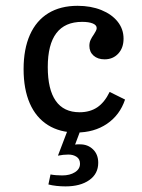

<svg xmlns="http://www.w3.org/2000/svg" viewBox="-20 -447 492 664"><path d="M61.6 -207.9Q61.6 -277.4 83.5 -326.6Q105.5 -375.9 147.3 -401.4Q189.1 -426.9 248.3 -426.9Q294.2 -426.9 330.4 -412.3Q366.5 -397.7 386.9 -372.1Q407.3 -346.5 407.3 -313.2Q407.3 -281.4 389 -261.6Q370.6 -241.8 341.7 -241.8Q318.2 -241.8 303.6 -254.6Q289.1 -267.5 289.1 -288.4Q289.1 -299.8 293.2 -308.8Q297.4 -317.9 304.9 -328.5Q308.6 -334 311.5 -339.8Q314.4 -345.5 314.4 -349.9Q314.4 -360.2 300.9 -365.8Q287.3 -371.4 264.1 -371.4Q204.5 -371.4 174.9 -332.3Q145.2 -293.2 145.2 -215.2Q145.2 -137.6 172.8 -98.2Q200.4 -58.8 255.3 -58.8Q290.9 -58.8 316.3 -75.8Q341.6 -92.8 359.2 -129.1L412.5 -102.7Q394.4 -49 350.1 -18.9Q305.7 11.3 244.1 11.3Q186.9 11.3 145.7 -14.5Q104.5 -40.4 83 -89.6Q61.6 -138.8 61.6 -207.9ZM147.4 190.9 154.7 156.3Q163.1 158 173.5 158.8Q184 159.7 195.3 159.7Q221.7 159.7 239.2 148.6Q256.7 137.6 256.7 119.3Q256.7 103.4 245.1 95.5Q233.5 87.5 216.3 87.5Q199.3 87.5 180.4 91.3L217 -4.8H261.4L239.7 53Q243.6 52.2 248 52.2Q252.3 52.2 257.1 52.2Q283.8 52.2 301.7 69.6Q319.7 86.9 319.7 116Q319.7 154 288.8 175.8Q257.9 197.6 206.5 197.6Q190.9 197.6 175.3 195.9Q159.8 194.2 147.4 190.9Z"/></svg>

Font: Playfair Micro SmCond SmLight
Style: Regular
Weight: 360
Width: 4
Designer: Claus Eggers Sørensen
Foundry: Claus Eggers Sørensen
Version: Version 2.100;Glyphs 3.2 (3219)